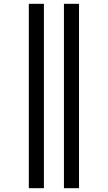

<svg xmlns="http://www.w3.org/2000/svg" viewBox="-20 -843 565 1006"><path d="M315 143V-823H394V143ZM131 143V-823H210V143Z"/></svg>

Font: Iosevka Pride
Style: Regular
Weight: 400
Monospace: yes
Designer: Belleve Invis
Foundry: Belleve Invis
Version: Version 30.3.1; ttfautohint (v1.8.4)